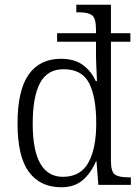

<svg xmlns="http://www.w3.org/2000/svg" viewBox="-20 -780 588 810"><path d="M238 10Q150 10 102 -54.5Q54 -119 54 -259Q54 -399 101 -465.5Q148 -532 237 -532Q294 -532 329.5 -506Q365 -480 384 -438H389Q389 -446 388 -466Q387 -486 386 -507.5Q385 -529 385 -543V-604H221V-640H385V-654Q385 -704 368 -716Q351 -728 315 -728H302V-760H448V-640H530V-604H448V-102Q448 -55 465 -43.5Q482 -32 520 -32H532V0H395L387 -100H385Q364 -50 329 -20Q294 10 238 10ZM247 -34Q321 -35 353.5 -95Q386 -155 386 -259Q386 -370 356 -429Q326 -488 248 -488Q180 -488 149 -430Q118 -372 118 -258Q118 -33 247 -34Z"/></svg>

Font: Noto Serif Lao SemiCondensed Light
Style: Regular
Weight: 300
Width: 4
Designer: Monotype Design Team
Foundry: Monotype Imaging Inc.
Version: Version 2.003; ttfautohint (v1.8.4.7-5d5b)